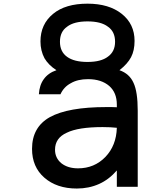

<svg xmlns="http://www.w3.org/2000/svg" viewBox="-20 -1037 905 1068"><path d="M466.8 -692.4Q392.6 -692.4 353.5 -720.7Q313.5 -749 313.5 -804.7Q313.5 -861.3 353.5 -888.7Q391.6 -918 466.8 -918Q542 -918 580.1 -888.7Q620.1 -861.3 620.1 -804.7Q620.1 -750 580.1 -721.7Q542 -692.4 466.8 -692.4ZM629.9 -326.2Q627 -227.5 566.4 -164.1Q504.9 -100.6 414.1 -100.6Q357.4 -100.6 321.3 -128.9Q286.1 -158.2 286.1 -204.1Q286.1 -269.5 351.6 -298.8Q415 -330.1 550.8 -330.1Q571.3 -330.1 592.8 -329.1Q616.2 -327.1 629.9 -326.2ZM629.9 -88.9V2H746.1V-420.9Q746.1 -526.4 722.7 -576.2Q700.2 -627 644.5 -646.5Q689.5 -681.6 709 -718.8Q728.5 -755.9 728.5 -809.6Q728.5 -903.3 657.2 -960Q585.9 -1016.6 466.8 -1016.6Q343.8 -1016.6 275.4 -960Q205.1 -902.3 205.1 -806.6Q205.1 -754.9 227.5 -712.9Q250 -674.8 293.9 -646.5Q248 -630.9 223.6 -596.7Q199.2 -563.5 196.3 -512.7H316.4Q335 -553.7 374 -574.2Q412.1 -596.7 469.7 -596.7Q543.9 -596.7 587.9 -558.6Q629.9 -521.5 629.9 -455.1V-440.4Q613.3 -440.4 601.6 -441.4H571.3Q359.4 -441.4 257.8 -385.7Q158.2 -330.1 158.2 -209Q158.2 -108.4 226.6 -48.8Q295.9 11.7 407.2 11.7Q474.6 11.7 531.2 -13.7Q585.9 -38.1 629.9 -88.9Z"/></svg>

Font: OCR-B
Style: Regular
Weight: 400
Version: 1.1